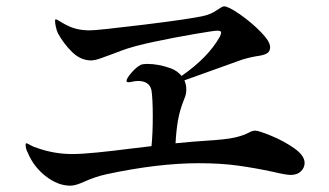

<svg xmlns="http://www.w3.org/2000/svg" viewBox="-20 -671 1040 607"><path d="M943 -156Q943 -141 931.5 -129.5Q920 -118 899 -118Q884 -118 842 -128Q786 -140 732 -147.5Q678 -155 608 -155Q479 -155 316 -120Q280 -112 245 -96Q234 -91 223 -87.5Q212 -84 202 -84Q163 -84 124.5 -114Q86 -144 68 -188Q61 -200 61 -214Q61 -218 64 -218Q66 -218 76.5 -212Q87 -206 98 -203Q152 -184 208 -184Q238 -184 288 -189Q338 -194 392 -201L459 -209Q463 -250 463 -302Q463 -357 459 -385Q453 -415 416 -415Q408 -415 399.5 -413Q391 -411 386 -411Q380 -411 380 -415Q380 -423 395.5 -441Q411 -459 425 -466Q433 -469 445 -469Q481 -469 520 -455Q541 -447 554 -431Q638 -489 675 -555Q679 -563 679 -568Q679 -571 676.5 -572.5Q674 -574 666 -574Q657 -574 595.5 -563.5Q534 -553 467.5 -539Q401 -525 364 -511L335 -500Q314 -492 296.5 -486Q279 -480 268 -480Q235 -480 208 -506.5Q181 -533 163 -566Q159 -575 156.5 -586.5Q154 -598 154 -605Q154 -610 157 -610Q159 -610 171 -602.5Q183 -595 192 -591Q222 -575 264 -575Q288 -575 435 -593Q582 -611 625 -621Q647 -626 665 -638.5Q683 -651 688 -651Q702 -651 738 -626Q774 -601 804 -570.5Q834 -540 834 -522Q834 -508 823.5 -502Q813 -496 789 -493Q756 -487 733 -478Q709 -469 655 -450L563 -417Q569 -404 569 -388Q569 -372 562 -357Q548 -322 542.5 -289.5Q537 -257 535 -218Q595 -224 630 -226Q696 -230 723.5 -236.5Q751 -243 767 -252Q778 -258 787 -258Q798 -258 838 -241.5Q878 -225 910.5 -202Q943 -179 943 -156Z"/></svg>

Font: Shippori Mincho
Style: Bold
Weight: 700
Designer: FONTDASU
Foundry: FONTDASU / Google Inc. / but / Adobe
Version: Version 3.110; ttfautohint (v1.8.3)